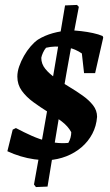

<svg xmlns="http://www.w3.org/2000/svg" viewBox="-20 -644 451 786"><path d="M176.8 12Q148.2 12 120 8Q91.9 4 64.5 -4.2Q37.1 -12.4 10.2 -24.9L32 -113.3L45.1 -119.8Q78.4 -102.1 110.1 -88Q141.7 -74 172.7 -66.2Q203.8 -58.4 234.7 -57.9Q240.9 -57.9 247.2 -58.2Q253.4 -58.4 259.7 -59Q266 -69.9 268.8 -80.9Q271.7 -91.9 271.7 -102.9Q258.6 -127.2 232.5 -147.1Q206.3 -167 175.4 -186.2Q144.6 -205.4 116 -226.3Q87.5 -247.2 69.2 -272.5Q51 -297.8 51 -330.4Q51 -350.5 58.6 -372.4Q66.2 -394.3 78.4 -415.6Q90.5 -436.9 105.5 -454.2Q120.4 -471.5 135 -481.6Q162.1 -498.6 196.3 -508.2Q230.6 -517.7 268.5 -519.8Q288.6 -519.3 312.8 -516.5Q337.1 -513.7 360.4 -508.7Q383.7 -503.6 400.1 -496.6L402.6 -490.1L369.4 -344.7H324.1L315.1 -425.2Q302.9 -433.7 287.2 -440.6Q271.4 -447.5 248.3 -450.8Q225 -454.1 205.3 -453.4Q185.5 -452.7 168.5 -448.5Q161.4 -440.2 155.9 -428.1Q150.5 -416 149 -407.4Q149 -382.3 165.5 -362Q181.9 -341.8 208.1 -323.9Q234.3 -306 263.2 -288.6Q292.2 -271.3 318.3 -252.7Q344.5 -234.1 361 -212.9Q377.4 -191.8 377.4 -165.8Q374.6 -127.9 357.9 -96.3Q341.3 -64.8 313.9 -41.3Q286.5 -17.9 251.6 -4.2Q216.7 9.4 176.8 12ZM127.1 121.8 119.1 111.4Q138.6 2.8 156.3 -96Q174 -194.8 189.6 -285.6Q205.1 -376.4 219.1 -460.2Q233.2 -544.1 246.3 -621.8L295.3 -623.8L302.7 -615.9Q286.2 -532 269.1 -439.4Q252.1 -346.7 235.9 -251.2Q219.6 -155.7 204.4 -61.6Q189.2 32.5 174.6 119.8Z"/></svg>

Font: Labrada
Style: Italic
Weight: 400
Italic angle: -7°
Designer: Mercedes Jáuregui
Foundry: Omnibus-Type Team
Version: Version 1.000